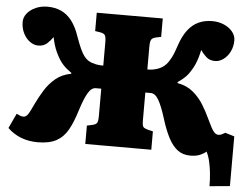

<svg xmlns="http://www.w3.org/2000/svg" viewBox="-57 -782 1324 1020"><g transform="rotate(5 604.5 -271.5)"><path d="M1096 166Q1096 132 1092.5 97.5Q1089 63 1082 33.5Q1075 4 1064 -16Q1053 -5 1032 4Q1011 13 979 13Q940 13 912 -8Q884 -29 862.5 -70.5Q841 -112 823 -171Q813 -203 803.5 -227Q794 -251 784.5 -267.5Q775 -284 764.5 -292Q754 -300 742 -300H713V-151Q713 -123 719.5 -116Q726 -109 745 -104L771 -98V0H419V-98L447 -104Q465 -108 471.5 -116.5Q478 -125 478 -155V-300H449Q437 -300 426.5 -292Q416 -284 406.5 -267.5Q397 -251 387.5 -227Q378 -203 368 -171Q350 -112 327 -70.5Q304 -29 266 -8Q228 13 166 13Q118 13 77.5 -2.5Q37 -18 5 -49L42 -128Q52 -123 60.5 -119.5Q69 -116 79 -116Q86 -116 92 -120Q98 -124 104 -133Q110 -142 117 -156.5Q124 -171 134 -192Q151 -227 173.5 -263.5Q196 -300 229.5 -328Q263 -356 312 -365V-370Q299 -379 288 -388Q277 -397 267 -408Q257 -419 247 -434Q236 -452 227 -471Q218 -490 212 -510.5Q206 -531 202 -551Q189 -532 171 -515.5Q153 -499 124 -499Q101 -499 79.5 -514.5Q58 -530 44.5 -557Q31 -584 31 -617Q31 -642 48 -663Q65 -684 93.5 -696.5Q122 -709 156 -709Q197 -709 229.5 -694Q262 -679 286.5 -647Q311 -615 328 -564Q342 -525 353 -501Q364 -477 374.5 -463.5Q385 -450 395.5 -443Q406 -436 418 -432Q430 -428 440.5 -426Q451 -424 461 -423.5Q471 -423 478 -423V-548Q478 -576 471.5 -585.5Q465 -595 445 -598L419 -602V-700H771V-602L743 -596Q725 -592 719 -582Q713 -572 713 -545V-423Q721 -423 729.5 -423.5Q738 -424 746.5 -426Q755 -428 762 -430Q775 -434 787 -440.5Q799 -447 811.5 -460Q824 -473 837 -498Q850 -523 863 -564Q880 -615 904.5 -647Q929 -679 961.5 -694Q994 -709 1035 -709Q1069 -709 1097.5 -696.5Q1126 -684 1143 -663Q1160 -642 1160 -617Q1160 -584 1146.5 -557Q1133 -530 1111.5 -514.5Q1090 -499 1067 -499Q1038 -499 1020 -515.5Q1002 -532 989 -551Q985 -531 979 -510.5Q973 -490 964.5 -471Q956 -452 944 -434Q935 -419 924.5 -408Q914 -397 903 -388Q892 -379 879 -370V-365Q929 -356 962.5 -328Q996 -300 1018.5 -263.5Q1041 -227 1057 -192Q1070 -165 1079.5 -146.5Q1089 -128 1098.5 -119Q1108 -110 1120 -110Q1128 -110 1136.5 -114Q1145 -118 1155 -124L1204 -109V156Z"/></g></svg>

Font: Literata Variable Black
Style: Regular
Weight: 900
Designer: Latin by Veronika Burian and Jose Scaglione. Greek by Irene Vlachou. Cyrillic by Vera Evstafieva.
Foundry: TypeTogether
Version: Version 3.021